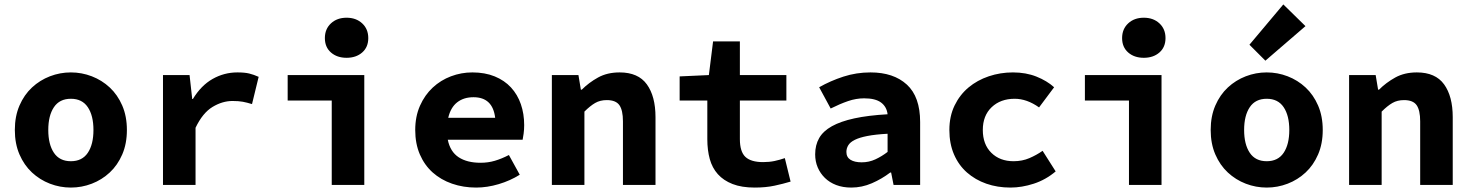

<svg xmlns="http://www.w3.org/2000/svg" viewBox="-20 -835 6640 867"><path d="M300 12Q251 12 205.5 -5.5Q160 -23 124.5 -56Q89 -89 68 -137.5Q47 -186 47 -248Q47 -310 68 -358.5Q89 -407 124.5 -440Q160 -473 205.5 -490.5Q251 -508 300 -508Q349 -508 394.5 -490.5Q440 -473 475.5 -440Q511 -407 532 -358.5Q553 -310 553 -248Q553 -186 532 -137.5Q511 -89 475.5 -56Q440 -23 394.5 -5.5Q349 12 300 12ZM300 -107Q351 -107 376.5 -145Q402 -183 402 -248Q402 -313 376.5 -351Q351 -389 300 -389Q249 -389 223.5 -351Q198 -313 198 -248Q198 -183 223.5 -145Q249 -107 300 -107Z M716 0V-496H836L848 -388H851Q888 -449 940 -478.5Q992 -508 1052 -508Q1085 -508 1105.5 -503Q1126 -498 1148 -488L1118 -365Q1095 -372 1076.5 -375.5Q1058 -379 1030 -379Q984 -379 939.5 -352Q895 -325 863 -258V0Z M1478 0V-381H1279V-496H1625V0ZM1545 -574Q1502 -574 1474.5 -598Q1447 -622 1447 -663Q1447 -704 1474.5 -729.5Q1502 -755 1545 -755Q1588 -755 1615.5 -729.5Q1643 -704 1643 -663Q1643 -622 1615.5 -598Q1588 -574 1545 -574Z M2130 12Q2072 12 2021.5 -5.5Q1971 -23 1934 -56Q1897 -89 1876 -137.5Q1855 -186 1855 -248Q1855 -309 1876.5 -357.5Q1898 -406 1934 -439.5Q1970 -473 2016.5 -490.5Q2063 -508 2113 -508Q2170 -508 2214 -490Q2258 -472 2287.5 -440Q2317 -408 2332 -364.5Q2347 -321 2347 -270Q2347 -250 2344.5 -231.5Q2342 -213 2340 -204H2002Q2013 -150 2051 -125Q2089 -100 2150 -100Q2184 -100 2214.5 -109Q2245 -118 2278 -135L2327 -46Q2284 -19 2232 -3.5Q2180 12 2130 12ZM2118 -396Q2074 -396 2044.5 -373Q2015 -350 2004 -303H2216Q2205 -396 2118 -396Z M2472 0V-496H2592L2603 -430H2607Q2639 -462 2680.5 -485Q2722 -508 2778 -508Q2862 -508 2901 -454Q2940 -400 2940 -306V0H2793V-287Q2793 -337 2777 -360Q2761 -383 2720 -383Q2690 -383 2667.5 -370Q2645 -357 2619 -331V0Z M3388 12Q3329 12 3288 -4Q3247 -20 3221.5 -48.5Q3196 -77 3185 -117Q3174 -157 3174 -206V-381H3049V-490L3181 -496L3200 -648H3321V-496H3531V-381H3321V-207Q3321 -150 3346 -126.5Q3371 -103 3426 -103Q3454 -103 3477.5 -108Q3501 -113 3524 -121L3550 -15Q3517 -5 3477.5 3.5Q3438 12 3388 12Z M3824 12Q3786 12 3756 0.5Q3726 -11 3705 -31.5Q3684 -52 3672.5 -79Q3661 -106 3661 -138Q3661 -180 3679 -211.5Q3697 -243 3736.5 -265Q3776 -287 3838 -300.5Q3900 -314 3988 -319Q3984 -353 3958.5 -372Q3933 -391 3882 -391Q3846 -391 3809.5 -378.5Q3773 -366 3731 -345L3679 -441Q3730 -470 3788.5 -489Q3847 -508 3911 -508Q4015 -508 4075 -453Q4135 -398 4135 -284V0H4015L4004 -56H4000Q3962 -27 3917 -7.5Q3872 12 3824 12ZM3871 -102Q3904 -102 3933 -115.5Q3962 -129 3988 -149V-231Q3933 -228 3897 -221Q3861 -214 3840 -203.5Q3819 -193 3810.5 -179Q3802 -165 3802 -149Q3802 -125 3820.5 -113.5Q3839 -102 3871 -102Z M4543 12Q4484 12 4434 -5.5Q4384 -23 4346.5 -56Q4309 -89 4288 -137.5Q4267 -186 4267 -248Q4267 -310 4290.5 -358.5Q4314 -407 4353.5 -440Q4393 -473 4445 -490.5Q4497 -508 4554 -508Q4613 -508 4660.5 -489Q4708 -470 4740 -441L4672 -350Q4617 -389 4562 -389Q4498 -389 4458 -351Q4418 -313 4418 -248Q4418 -183 4456.5 -145Q4495 -107 4557 -107Q4596 -107 4628.5 -121Q4661 -135 4688 -154L4747 -61Q4702 -23 4648 -5.5Q4594 12 4543 12Z M5078 0V-381H4879V-496H5225V0ZM5145 -574Q5102 -574 5074.5 -598Q5047 -622 5047 -663Q5047 -704 5074.5 -729.5Q5102 -755 5145 -755Q5188 -755 5215.5 -729.5Q5243 -704 5243 -663Q5243 -622 5215.5 -598Q5188 -574 5145 -574Z M5700 12Q5651 12 5605.5 -5.5Q5560 -23 5524.5 -56Q5489 -89 5468 -137.5Q5447 -186 5447 -248Q5447 -310 5468 -358.5Q5489 -407 5524.5 -440Q5560 -473 5605.5 -490.5Q5651 -508 5700 -508Q5749 -508 5794.5 -490.5Q5840 -473 5875.5 -440Q5911 -407 5932 -358.5Q5953 -310 5953 -248Q5953 -186 5932 -137.5Q5911 -89 5875.5 -56Q5840 -23 5794.5 -5.5Q5749 12 5700 12ZM5700 -107Q5751 -107 5776.5 -145Q5802 -183 5802 -248Q5802 -313 5776.5 -351Q5751 -389 5700 -389Q5649 -389 5623.5 -351Q5598 -313 5598 -248Q5598 -183 5623.5 -145Q5649 -107 5700 -107ZM5694 -561 5622 -633 5775 -815 5875 -717Z M6072 0V-496H6192L6203 -430H6207Q6239 -462 6280.5 -485Q6322 -508 6378 -508Q6462 -508 6501 -454Q6540 -400 6540 -306V0H6393V-287Q6393 -337 6377 -360Q6361 -383 6320 -383Q6290 -383 6267.5 -370Q6245 -357 6219 -331V0Z"/></svg>

Font: Source Code Pro
Style: Bold
Weight: 700
Monospace: yes
Designer: Paul D. Hunt, Teo Tuominen
Foundry: Adobe Systems Incorporated
Version: Version 2.030;PS 1.000;hotconv 16.6.51;makeotf.lib2.5.65220